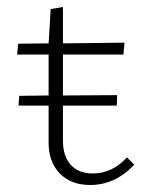

<svg xmlns="http://www.w3.org/2000/svg" viewBox="-20 -522 418 549"><path d="M343 -72 364 -51Q309 7 238 7Q183 7 151 -26Q119 -59 119 -114V-220H33L35 -248L119 -249V-366H29L32 -397L119 -398L125 -496L160 -502V-398L336 -400L333 -366H160V-249L315 -250L314 -220H160V-120Q160 -75 182.5 -50.5Q205 -26 245 -26Q301 -26 343 -72Z"/></svg>

Font: EauTestText Light
Style: Regular
Weight: 300
Designer: Christian Thalmann (Catharsis Fonts)
Version: Version 0.001;PS 000.001;hotconv 1.0.88;makeotf.lib2.5.64775